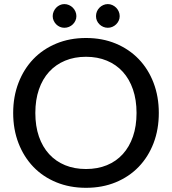

<svg xmlns="http://www.w3.org/2000/svg" viewBox="-20 -912 842 940"><path d="M757.5 -359Q757.5 -278.5 731.8 -211.2Q706 -144 659 -95.2Q612 -46.5 546.5 -19.5Q481 7.5 401 7.5Q321.5 7.5 255.8 -19.5Q190 -46.5 143.2 -95.2Q96.5 -144 70.5 -211.2Q44.5 -278.5 44.5 -359Q44.5 -439 70.5 -506.5Q96.5 -574 143.2 -622.8Q190 -671.5 255.8 -698.8Q321.5 -726 401 -726Q481 -726 546.5 -698.8Q612 -671.5 659 -622.8Q706 -574 731.8 -506.5Q757.5 -439 757.5 -359ZM648.5 -359Q648.5 -423 631 -474Q613.5 -525 581.2 -560.5Q549 -596 503.2 -615Q457.5 -634 401 -634Q344.5 -634 298.8 -615Q253 -596 220.5 -560.5Q188 -525 170.5 -474Q153 -423 153 -359Q153 -294.5 170.5 -243.8Q188 -193 220.5 -157.5Q253 -122 298.8 -103.2Q344.5 -84.5 401 -84.5Q457.5 -84.5 503.2 -103.2Q549 -122 581.2 -157.5Q613.5 -193 631 -243.8Q648.5 -294.5 648.5 -359ZM354 -833Q354 -821 349.2 -810.8Q344.5 -800.5 336.5 -792.8Q328.5 -785 317.8 -780.5Q307 -776 295 -776Q283.5 -776 273.2 -780.5Q263 -785 255.2 -792.8Q247.5 -800.5 242.8 -810.8Q238 -821 238 -833Q238 -845 242.8 -855.8Q247.5 -866.5 255.2 -874.5Q263 -882.5 273.2 -887.2Q283.5 -892 295 -892Q307 -892 317.8 -887.2Q328.5 -882.5 336.5 -874.5Q344.5 -866.5 349.2 -855.8Q354 -845 354 -833ZM566 -833Q566 -821 561.2 -810.8Q556.5 -800.5 548.5 -792.8Q540.5 -785 530 -780.5Q519.5 -776 508 -776Q496 -776 485.5 -780.5Q475 -785 467 -792.8Q459 -800.5 454.5 -810.8Q450 -821 450 -833Q450 -845 454.5 -855.8Q459 -866.5 467 -874.5Q475 -882.5 485.5 -887.2Q496 -892 508 -892Q519.5 -892 530 -887.2Q540.5 -882.5 548.5 -874.5Q556.5 -866.5 561.2 -855.8Q566 -845 566 -833Z"/></svg>

Font: Lato 2
Style: Regular
Weight: 500
Designer: Lukasz Dziedzic with Adam Twardoch and Botio Nikoltchev
Foundry: tyPoland Lukasz Dziedzic
Version: Version 2.015; 2015-08-06; http://www.latofonts.com/